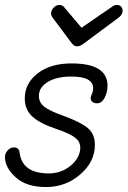

<svg xmlns="http://www.w3.org/2000/svg" viewBox="-24 -749 515 775"><path d="M287 -562Q275 -562 266 -574L189 -677Q182 -687 182 -694Q182 -707 192.5 -718Q203 -729 215 -729Q228 -729 235 -720L305 -637L430 -723Q438 -729 448 -729Q458 -729 464.5 -722.5Q471 -716 471 -706Q471 -690 455 -678L311 -571Q298 -562 287 -562ZM162 6Q82 6 39 -33.5Q-4 -73 -4 -115Q-4 -130 7 -142Q18 -154 32 -154Q52 -154 55 -134Q65 -49 173 -49Q224 -49 262 -81Q300 -113 300 -154Q300 -177 279 -193.5Q258 -210 202 -229Q136 -251 106 -279Q76 -307 76 -352Q76 -412 127.5 -452.5Q179 -493 265 -493Q410 -493 410 -403Q410 -377 398.5 -354.5Q387 -332 367 -332Q356 -332 349 -338Q342 -344 342 -353Q342 -359 347 -370Q352 -381 352 -393Q352 -440 264 -440Q204 -440 168.5 -418Q133 -396 133 -362Q133 -335 155 -318Q177 -301 231 -282Q302 -256 330.5 -232Q359 -208 359 -164Q359 -96 300 -45Q241 6 162 6Z"/></svg>

Font: Comic Neue
Style: Italic
Weight: 400
Italic angle: -12°
Designer: Craig Rozynski
Foundry: Craig Rozynski
Version: Version 2.003